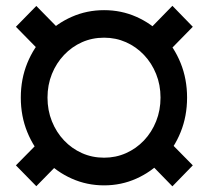

<svg xmlns="http://www.w3.org/2000/svg" viewBox="-20 -638 725 671"><path d="M343.8 9.8Q283.7 9.8 231 -13.7Q178.2 -37.1 138.2 -78.9Q98.1 -120.6 75.4 -176.3Q52.7 -231.9 52.7 -296.9Q52.7 -361.8 75.4 -417.5Q98.1 -473.1 138.2 -514.6Q178.2 -556.2 231 -579.3Q283.7 -602.5 343.8 -602.5Q403.8 -602.5 456.3 -579.3Q508.8 -556.2 548.8 -514.6Q588.9 -473.1 611.3 -417.5Q633.8 -361.8 633.8 -296.9Q633.8 -231.9 611.3 -176.3Q588.9 -120.6 548.8 -78.9Q508.8 -37.1 456.3 -13.7Q403.8 9.8 343.8 9.8ZM106.9 12.7 35.6 -60.1 134.3 -160.2 205.6 -87.9ZM343.8 -86.9Q384.8 -86.9 420.4 -102.8Q456.1 -118.7 483.2 -147.2Q510.3 -175.8 525.6 -214.1Q541 -252.4 541 -296.9Q541 -341.3 525.6 -379.4Q510.3 -417.5 483.2 -446Q456.1 -474.6 420.4 -490.5Q384.8 -506.3 343.8 -506.3Q302.2 -506.3 266.6 -490.5Q231 -474.6 203.9 -446Q176.8 -417.5 161.4 -379.4Q146 -341.3 146 -296.9Q146 -252.4 161.4 -214.1Q176.8 -175.8 203.9 -147.2Q231 -118.7 266.6 -102.8Q302.2 -86.9 343.8 -86.9ZM582.5 13.2 484.4 -87.4 555.2 -160.2 653.8 -60.1ZM134.3 -443.8 35.6 -544.4 106.9 -617.2 205.6 -516.6ZM555.2 -443.8 484.4 -517.1 582.5 -617.7 653.8 -544.4Z"/></svg>

Font: Heebo ExtraBold
Style: Regular
Weight: 800
Designer: Oded Ezer
Foundry: Ezer Type House
Version: Version 3.100